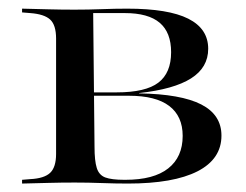

<svg xmlns="http://www.w3.org/2000/svg" viewBox="-20 -435 584 455"><path d="M156.5 -2.4Q124.2 -2.4 95.6 -1.6Q66.9 -0.8 32.3 0V-8.9L51.6 -10.5Q84.7 -12.1 98.8 -25.4Q112.9 -38.7 112.9 -70.2V-343.5Q112.9 -375.8 98.8 -388.7Q84.7 -401.6 51.6 -404L32.3 -405.6V-414.5Q66.9 -413.7 95.6 -412.9Q124.2 -412.1 156.5 -412.1Q189.5 -412.1 221 -413.3Q252.4 -414.5 281.5 -414.5Q379 -414.5 426.2 -390.7Q473.4 -366.9 473.4 -319.4Q473.4 -275 432.7 -249.2Q391.9 -223.4 309.7 -214.5V-213.7Q408.9 -212.1 456.9 -187.5Q504.8 -162.9 504.8 -113.7Q504.8 -58.1 448 -29Q391.1 0 283.1 0Q253.2 0 221.4 -1.2Q189.5 -2.4 157.3 -2.4ZM204 -87.1Q204 -54 209.3 -37.1Q214.5 -20.2 229.4 -14.5Q244.4 -8.9 274.2 -8.9H277.4Q344.4 -8.9 378.6 -35.9Q412.9 -62.9 412.9 -112.9Q412.9 -159.7 381 -183.9Q349.2 -208.1 285.5 -208.1H172.6V-216.1H256.5Q325 -216.1 355.2 -239.1Q385.5 -262.1 385.5 -311.3Q385.5 -358.1 358.5 -381Q331.5 -404 275.8 -404H198.4L200.8 -405.6Z"/></svg>

Font: Playfair 144pt SemiExpanded Medium
Style: Regular
Weight: 500
Width: 6
Designer: Claus Eggers Sørensen
Foundry: Claus Eggers Sørensen
Version: Version 2.203